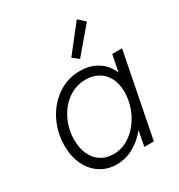

<svg xmlns="http://www.w3.org/2000/svg" viewBox="-182 -893 956 1024"><g transform="rotate(-30 296.0 -381.5)"><path d="M46.9 -217.8Q46.9 -296.9 81.5 -367.2Q116.2 -437.5 178 -480.2Q239.7 -522.9 316.9 -522.9Q378.4 -522.9 423.8 -494.4Q469.2 -465.8 491.2 -414.1H492.2L512.2 -515.1H572.8L471.2 0H412.6L430.7 -92.3H430.2Q392.6 -45.9 343.8 -19Q294.9 7.8 239.7 7.8Q183.1 7.8 139.2 -21Q95.2 -49.8 71 -101.1Q46.9 -152.3 46.9 -217.8ZM467.8 -307.1Q467.8 -356.9 449.5 -393.1Q431.2 -429.2 397.7 -448.5Q364.3 -467.8 320.3 -467.8Q259.3 -467.8 210.4 -432.4Q161.6 -397 134.5 -339.6Q107.4 -282.2 107.4 -218.8Q107.4 -168.9 124.8 -130.4Q142.1 -91.8 174.6 -70.1Q207 -48.3 252 -48.3Q312 -48.3 361.6 -86.2Q411.1 -124 439.5 -184.1Q467.8 -244.1 467.8 -307.1ZM313.5 -606.9 440.9 -769.5 481.9 -732.4 350.6 -577.6Z"/></g></svg>

Font: Reddit Sans Chocolate Light
Style: Italic
Weight: 300
Italic angle: -11.25°
Designer: Stephen Hutchings
Version: Version 1.013